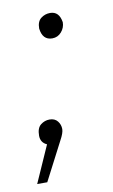

<svg xmlns="http://www.w3.org/2000/svg" viewBox="-86 -398 321 544"><g transform="rotate(-10 75.0 -125.5)"><path d="M91 -289Q63 -289 59 -323Q59 -343 70.5 -352Q82 -361 97 -361Q123 -361 128 -329Q128 -313.5 117.5 -301.2Q107 -289 91 -289ZM6 110H-23L24 4Q6 -4 6 -24Q6 -46 17.5 -55Q29 -64 43 -64Q58 -64 66 -54Q74 -44 74 -31Q74 -20 63 0Z"/></g></svg>

Font: Argentum Sans ExtraLight
Style: Italic
Weight: 200
Italic angle: -11°
Designer: Julieta Ulanovsky (font), Cristiano Sobral (main changes and remaster)
Foundry: Julieta Ulanovsky (font), Cristiano Sobral (main changes and remaster)
Version: Version 2.007;June 15, 2022;FontCreator 14.0.0.2814 64-bit; 